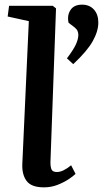

<svg xmlns="http://www.w3.org/2000/svg" viewBox="-20 -792 460 826"><path d="M104 -701 13 -721 19 -767H207L221 -756L197 -94Q197 -73 202 -62.5Q207 -52 225 -52Q251 -52 286 -81L305 -44Q295 -34 274.5 -20.5Q254 -7 227 3.5Q200 14 169 14Q115 14 94.5 -13.5Q74 -41 76 -87ZM295 -516 268 -541Q296 -578 306.5 -601Q317 -624 317 -642Q317 -651 313.5 -659Q310 -667 300 -675L275 -694Q268 -725 283 -748.5Q298 -772 333 -772Q365 -772 384 -751Q403 -730 403 -695Q403 -658 379 -615Q355 -572 295 -516Z"/></svg>

Font: Literata 36pt SemiBold
Style: Italic
Weight: 600
Italic angle: -2°
Designer: Latin by Veronika Burian and Jose Scaglione. Greek by Irene Vlachou. Cyrillic by Vera Evstafieva
Foundry: TypeTogether
Version: Version 3.002